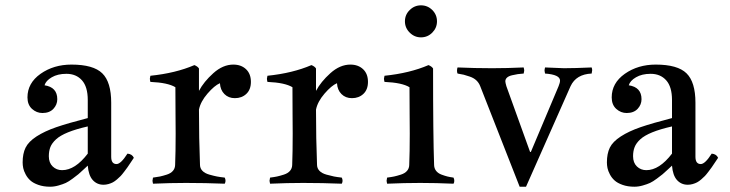

<svg xmlns="http://www.w3.org/2000/svg" viewBox="-20 -686 2738 720"><path d="M83 -320.8Q83 -374.5 132.1 -409.2Q181.2 -443.8 248 -443.8Q330.1 -443.8 363.5 -411.1Q397 -378.4 397 -300.8V-98.1Q397 -70.8 417 -70.8Q433.1 -70.8 458 -109.9Q475.6 -108.4 481.9 -94.2Q478.5 -89.4 470.2 -76.7Q461.9 -64 458 -58.6Q454.1 -53.2 445.8 -42.2Q437.5 -31.2 432.4 -25.9Q427.2 -20.5 418.7 -13.2Q410.2 -5.9 403.1 -2.2Q396 1.5 386.7 4.2Q377.4 6.8 368.2 6.8Q343.8 6.8 327.9 -10.7Q312 -28.3 309.1 -64.9Q308.6 -64.5 293.9 -50.8Q279.3 -37.1 273.7 -32.5Q268.1 -27.8 252.7 -16.4Q237.3 -4.9 226.6 0Q215.8 4.9 199.7 9.5Q183.6 14.2 168 14.2Q143.1 14.2 123.8 7.3Q104.5 0.5 93.8 -9.3Q83 -19 76.2 -32Q69.3 -44.9 67.1 -55.7Q64.9 -66.4 64.9 -77.1Q64.9 -109.9 75.9 -132.3Q86.9 -154.8 116.9 -174.3Q147 -193.8 190.9 -209Q234.9 -224.1 309.1 -243.2V-311Q309.1 -360.4 287.4 -384.8Q265.6 -409.2 229 -409.2Q196.3 -409.2 174.1 -396.2Q151.9 -383.3 147 -366.2Q194.8 -358.9 194.8 -314Q194.8 -293.5 180.2 -277.8Q165.5 -262.2 139.2 -262.2Q117.2 -262.2 100.1 -277.6Q83 -293 83 -320.8ZM309.1 -109.9V-211.9Q264.2 -201.7 234.9 -189.7Q205.6 -177.7 190.2 -163.6Q174.8 -149.4 168.9 -134.5Q163.1 -119.6 163.1 -100.1Q163.1 -75.7 177.5 -61.8Q191.9 -47.9 212.9 -47.9Q261.7 -47.9 309.1 -109.9Z M543.9 -401.9Q638.7 -411.6 709 -441.9Q721.2 -437 726.1 -429.2V-345.2Q744.1 -379.4 780 -411.6Q815.9 -443.8 855 -443.8Q884.3 -443.8 902.6 -426.5Q920.9 -409.2 920.9 -378.9Q920.9 -350.1 903.8 -334Q886.7 -317.9 860.8 -317.9Q836.9 -317.9 821.5 -333.3Q806.2 -348.6 804.7 -374Q784.2 -365.2 758.1 -335Q731.9 -304.7 726.1 -274.9Q726.1 -166 730 -66.9Q730.5 -54.2 739.3 -45.2Q748 -36.1 765.1 -31.2Q782.2 -26.4 793.5 -24.2Q804.7 -22 822.8 -20Q825.7 -14.2 825.7 -7.8Q825.7 -2.9 822.8 2.9Q749.5 0 677.7 0Q618.2 0 553.7 2.9Q551.8 -4.9 551.8 -7.8Q551.8 -10.3 553.7 -20Q569.8 -22 580.1 -24.2Q590.3 -26.4 605.5 -31.2Q620.6 -36.1 628.4 -45.2Q636.2 -54.2 636.7 -66.9Q638.7 -115.2 638.7 -184.1Q638.7 -207 638.2 -262.2Q637.7 -317.4 637.7 -358.9Q609.9 -376 543.9 -378.9Q542 -386.7 542 -391.1Q542 -394 543.9 -401.9Z M982.9 -401.9Q1077.6 -411.6 1147.9 -441.9Q1160.2 -437 1165 -429.2V-345.2Q1183.1 -379.4 1219 -411.6Q1254.9 -443.8 1293.9 -443.8Q1323.2 -443.8 1341.6 -426.5Q1359.9 -409.2 1359.9 -378.9Q1359.9 -350.1 1342.8 -334Q1325.7 -317.9 1299.8 -317.9Q1275.9 -317.9 1260.5 -333.3Q1245.1 -348.6 1243.7 -374Q1223.1 -365.2 1197 -335Q1170.9 -304.7 1165 -274.9Q1165 -166 1168.9 -66.9Q1169.4 -54.2 1178.2 -45.2Q1187 -36.1 1204.1 -31.2Q1221.2 -26.4 1232.4 -24.2Q1243.7 -22 1261.7 -20Q1264.6 -14.2 1264.6 -7.8Q1264.6 -2.9 1261.7 2.9Q1188.5 0 1116.7 0Q1057.1 0 992.7 2.9Q990.7 -4.9 990.7 -7.8Q990.7 -10.3 992.7 -20Q1008.8 -22 1019 -24.2Q1029.3 -26.4 1044.4 -31.2Q1059.6 -36.1 1067.4 -45.2Q1075.2 -54.2 1075.7 -66.9Q1077.6 -115.2 1077.6 -184.1Q1077.6 -207 1077.1 -262.2Q1076.7 -317.4 1076.7 -358.9Q1048.8 -376 982.9 -378.9Q981 -386.7 981 -391.1Q981 -394 982.9 -401.9Z M1421.9 -401.9Q1516.6 -411.6 1586.9 -441.9Q1599.1 -437 1604 -429.2Q1604 -175.8 1607.9 -66.9Q1608.4 -54.2 1615.5 -45.2Q1622.6 -36.1 1635.7 -31.2Q1648.9 -26.4 1657.7 -24.2Q1666.5 -22 1680.7 -20Q1683.6 -14.2 1683.6 -7.8Q1683.6 -1.5 1680.7 2.9Q1616.2 0 1555.7 0Q1496.1 0 1431.6 2.9Q1429.7 -4.9 1429.7 -7.8Q1429.7 -10.3 1431.6 -20Q1447.8 -22 1458 -24.2Q1468.3 -26.4 1483.4 -31.2Q1498.5 -36.1 1506.3 -45.2Q1514.2 -54.2 1514.6 -66.9Q1516.6 -115.2 1516.6 -184.1Q1516.6 -207 1516.1 -262.2Q1515.6 -317.4 1515.6 -358.9Q1487.8 -376 1421.9 -378.9Q1419.9 -386.7 1419.9 -391.1Q1419.9 -394 1421.9 -401.9ZM1498.5 -606Q1498.5 -630.9 1516.4 -648.4Q1534.2 -666 1558.6 -666Q1583.5 -666 1601.1 -648.4Q1618.7 -630.9 1618.7 -606Q1618.7 -581.5 1601.1 -563.7Q1583.5 -545.9 1558.6 -545.9Q1534.2 -545.9 1516.4 -563.7Q1498.5 -581.5 1498.5 -606Z M1695.8 -433.1Q1760.3 -430.2 1825.7 -430.2Q1880.9 -430.2 1943.8 -433.1Q1945.8 -425.3 1945.8 -420.9Q1945.8 -418 1943.8 -410.2Q1930.2 -409.2 1921.6 -408Q1913.1 -406.7 1900.4 -403.8Q1887.7 -400.9 1881.3 -395Q1875 -389.2 1875 -380.9Q1875 -376.5 1878.9 -362.8L1967.8 -116.2H1970.7L2074.7 -362.8Q2080.1 -376 2080.1 -383.8Q2080.1 -406.2 2023.9 -410.2Q2022 -418 2022 -420.9Q2022 -425.3 2023.9 -433.1Q2081.1 -430.2 2094.7 -430.2Q2135.7 -430.2 2198.7 -433.1Q2200.7 -427.2 2200.7 -422.9Q2200.7 -419.9 2198.7 -410.2Q2140.6 -407.7 2119.6 -362.8L1952.6 14.2H1928.7L1780.8 -362.8Q1775.9 -375.5 1766.4 -384.5Q1756.8 -393.6 1741.9 -398.7Q1727.1 -403.8 1719 -405.8Q1710.9 -407.7 1695.8 -410.2Q1693.8 -414.1 1693.8 -420.9Q1693.8 -428.2 1695.8 -433.1Z M2273.9 -320.8Q2273.9 -374.5 2323 -409.2Q2372.1 -443.8 2439 -443.8Q2521 -443.8 2554.4 -411.1Q2587.9 -378.4 2587.9 -300.8V-98.1Q2587.9 -70.8 2607.9 -70.8Q2624 -70.8 2648.9 -109.9Q2666.5 -108.4 2672.9 -94.2Q2669.4 -89.4 2661.1 -76.7Q2652.8 -64 2648.9 -58.6Q2645 -53.2 2636.7 -42.2Q2628.4 -31.2 2623.3 -25.9Q2618.2 -20.5 2609.6 -13.2Q2601.1 -5.9 2594 -2.2Q2586.9 1.5 2577.6 4.2Q2568.4 6.8 2559.1 6.8Q2534.7 6.8 2518.8 -10.7Q2502.9 -28.3 2500 -64.9Q2499.5 -64.5 2484.9 -50.8Q2470.2 -37.1 2464.6 -32.5Q2459 -27.8 2443.6 -16.4Q2428.2 -4.9 2417.5 0Q2406.7 4.9 2390.6 9.5Q2374.5 14.2 2358.9 14.2Q2334 14.2 2314.7 7.3Q2295.4 0.5 2284.7 -9.3Q2273.9 -19 2267.1 -32Q2260.3 -44.9 2258.1 -55.7Q2255.9 -66.4 2255.9 -77.1Q2255.9 -109.9 2266.8 -132.3Q2277.8 -154.8 2307.9 -174.3Q2337.9 -193.8 2381.8 -209Q2425.8 -224.1 2500 -243.2V-311Q2500 -360.4 2478.3 -384.8Q2456.5 -409.2 2419.9 -409.2Q2387.2 -409.2 2365 -396.2Q2342.8 -383.3 2337.9 -366.2Q2385.7 -358.9 2385.7 -314Q2385.7 -293.5 2371.1 -277.8Q2356.4 -262.2 2330.1 -262.2Q2308.1 -262.2 2291 -277.6Q2273.9 -293 2273.9 -320.8ZM2500 -109.9V-211.9Q2455.1 -201.7 2425.8 -189.7Q2396.5 -177.7 2381.1 -163.6Q2365.7 -149.4 2359.9 -134.5Q2354 -119.6 2354 -100.1Q2354 -75.7 2368.4 -61.8Q2382.8 -47.9 2403.8 -47.9Q2452.6 -47.9 2500 -109.9Z"/></svg>

Font: Jacques Francois
Style: Regular
Weight: 400
Designer: Manvel Shmavonyan, Alexei Vanyashin
Foundry: Cyreal (www.cyreal.org)
Version: Version 1.003